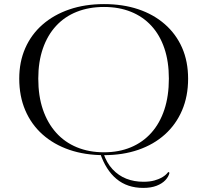

<svg xmlns="http://www.w3.org/2000/svg" viewBox="-20 -743 1013 938"><path d="M469 5H485Q501 53 530 84Q559 115 597 130Q635 145 681 145Q712 145 735 138.5Q758 132 775 121.5Q792 111 802 97L808 101Q804 120 788 137Q772 154 745 164.5Q718 175 680 175Q602 175 549.5 131.5Q497 88 469 5ZM488 -723Q580 -723 655 -698Q730 -673 785 -625Q840 -577 869.5 -510Q899 -443 899 -358Q899 -273 869.5 -204Q840 -135 785.5 -86Q731 -37 655.5 -11Q580 15 488 15Q395 15 319 -11Q243 -37 188 -86Q133 -135 103.5 -204Q74 -273 74 -359Q74 -441 103.5 -508Q133 -575 188 -623Q243 -671 319 -697Q395 -723 488 -723ZM488 -709Q415 -709 355.5 -685.5Q296 -662 254 -616.5Q212 -571 189.5 -506Q167 -441 167 -359Q167 -274 189.5 -208Q212 -142 254 -95Q296 -48 355.5 -23.5Q415 1 488 1Q561 1 619.5 -23.5Q678 -48 719.5 -94.5Q761 -141 783 -207.5Q805 -274 805 -359Q805 -442 783 -507Q761 -572 719.5 -617Q678 -662 619.5 -685.5Q561 -709 488 -709Z"/></svg>

Font: Kalnia SemiExpanded Light
Style: Regular
Weight: 300
Width: 6
Designer: Frida Medrano
Foundry: Frida Medrano
Version: Version 1.105